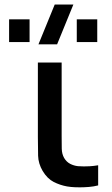

<svg xmlns="http://www.w3.org/2000/svg" viewBox="-20 -815 494 844"><path d="M274.5 4.5Q244 -1 216 -15.2Q188 -29.5 167.5 -63.5Q148.5 -96 147.5 -130.2Q146.5 -164.5 146.5 -212.5V-540H251V-217.5Q251 -184 251.5 -161Q252 -138 262 -120.5Q272.5 -103 288.5 -94.8Q304.5 -86.5 323 -84.5Q335.5 -83.5 348.5 -83.5Q357.5 -83.5 374 -84.2Q390.5 -85 411.5 -88.5V0Q392.5 5 370.8 6.8Q349 8.5 331 8.5Q324 8.5 308.5 8Q293 7.5 274.5 4.5ZM231 -620H149L220.5 -795H302.5ZM317.5 -630V-730H407.5V-630ZM20 -630V-730H110V-630Z"/></svg>

Font: Cns Manrope SemBd
Style: Regular
Weight: 600
Designer: Mikhail Sharanda
Foundry: Mikhail Sharanda
Version: Version 4.504